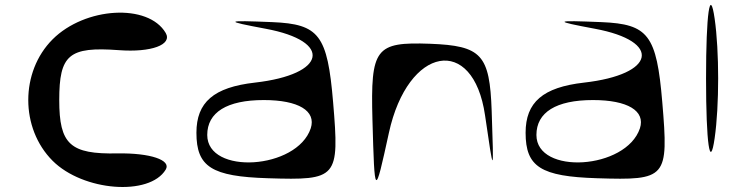

<svg xmlns="http://www.w3.org/2000/svg" viewBox="-20 -725 2999 781"><path d="M194 -71C318 53 588 74 654 -35C678 -74 591 -103 459 -101C265 -97 221 -138 221 -318C221 -502 260 -536 463 -521C595 -511 682 -543 654 -591C583 -712 326 -697 194 -565C62 -433 62 -203 194 -71Z M779 -185C779 -46 841 -7 1070 0C1353 9 1361 0 1335 -309C1312 -583 1278 -627 1088 -635C894 -643 890 -640 1061 -608C1335 -557 1308 -422 1017 -389C849 -370 779 -309 779 -185ZM823 -176C823 -268 903 -318 1053 -318C1194 -318 1267 -274 1244 -203C1188 -35 823 -12 823 -176Z M1495 -238C1504 80 1504 80 1562 -185C1639 -538 1905 -586 1953 -256C1989 -9 1989 -9 1980 -274C1972 -503 1939 -539 1729 -547C1507 -555 1487 -529 1495 -238Z M2118 -185C2118 -46 2180 -7 2409 0C2692 9 2700 0 2674 -309C2651 -583 2617 -627 2427 -635C2233 -643 2229 -640 2400 -608C2674 -557 2647 -422 2356 -389C2188 -370 2118 -309 2118 -185ZM2162 -176C2162 -268 2242 -318 2392 -318C2533 -318 2606 -274 2583 -203C2527 -35 2162 -12 2162 -176Z M2852 -406C2852 -141 2868 -31 2887 -163C2906 -295 2906 -517 2887 -649C2868 -781 2852 -671 2852 -406Z"/></svg>

Font: Venom Sans
Style: Regular
Weight: 400
Version: Version 1.001